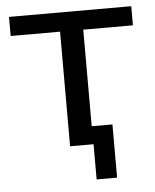

<svg xmlns="http://www.w3.org/2000/svg" viewBox="-48 -531 565 701"><g transform="rotate(-5 235.0 -180.5)"><path d="M278 129V0H192V-420H11V-490H459V-420H277V-66H353V129Z"/></g></svg>

Font: Nunito Sans 10pt
Style: Regular
Weight: 400
Designer: Vernon Adams
Foundry: Vernon Adams
Version: Version 3.101;gftools[0.9.27]